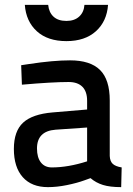

<svg xmlns="http://www.w3.org/2000/svg" viewBox="-20 -758 546 789"><path d="M82 -738H178Q181 -707 200 -689.5Q219 -672 253 -672Q286 -672 305.5 -690Q325 -708 327 -738H424Q419 -670 374 -629.5Q329 -589 253 -589Q176 -589 131.5 -629.5Q87 -670 82 -738ZM37 -146Q37 -219 75 -254Q113 -289 196 -296L338 -308V-344Q338 -382 318.5 -401.5Q299 -421 262 -421Q196 -421 70 -410L67 -490L100 -495Q199 -510 268 -510Q351 -510 391 -470.5Q431 -431 431 -345V-117Q432 -95 443.5 -84.5Q455 -74 480 -70L478 11Q432 11 403 2Q374 -7 352 -26L327 -17Q297 -6 255.5 2.5Q214 11 177 11Q110 11 73.5 -30Q37 -71 37 -146ZM338 -95V-234L208 -225Q132 -219 132 -148Q132 -111 148 -90.5Q164 -70 193 -70Q260 -70 338 -95Z"/></svg>

Font: sheba-seeBold
Style: Regular
Weight: 600
Designer: Mohamed Galeb, the designers
Foundry: Kief Type Foundry
Version: Version 2.010; ttfautohint (v1.5.33-1714) -l 8 -r 50 -G 200 